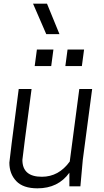

<svg xmlns="http://www.w3.org/2000/svg" viewBox="-20 -1015 568 1046"><path d="M23 0ZM259 -655H169L181 -745H271ZM426 -655H336L348 -745H438ZM184 11Q106 11 68.5 -28.5Q31 -68 31 -129Q31 -142 82 -530H152Q104 -169 102 -144Q102 -52 208 -52Q300 -52 360 -135L412 -530H482L431 -144L418 0H358V-74Q297 11 184 11ZM304 -829ZM304 -829H232L160 -995H236Z"/></svg>

Font: Tanohe Sans
Style: Italic
Weight: 400
Designer: Village Type and Design LLC & Cristiano Sobral
Foundry: Cooper Hewitt Smithsonian Design Museum
Version: Version 1.00;September 29, 2021;FontCreator 13.0.0.2655 64-b